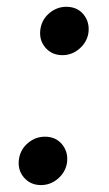

<svg xmlns="http://www.w3.org/2000/svg" viewBox="-20 -532 318 560"><path d="M99.6 7.8Q68.4 7.8 49.3 -14.9Q30.3 -37.6 35.6 -69.8Q40.5 -97.7 62.3 -115.5Q84 -133.3 110.8 -133.3Q143.1 -133.3 161.4 -110.6Q179.7 -87.9 175.3 -56.6Q170.9 -29.8 149.2 -11Q127.4 7.8 99.6 7.8ZM162.1 -371.1Q130.9 -371.1 111.8 -393.8Q92.8 -416.5 98.1 -448.7Q103 -476.6 124.8 -494.4Q146.5 -512.2 173.3 -512.2Q205.6 -512.2 223.9 -489.5Q242.2 -466.8 237.8 -435.5Q233.4 -408.7 211.7 -389.9Q189.9 -371.1 162.1 -371.1Z"/></svg>

Font: Inter 20pt Medium
Style: Italic
Weight: 500
Italic angle: -9.3988°
Version: Version 4.001;git-66647c0bb